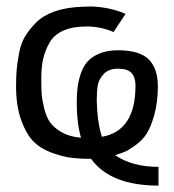

<svg xmlns="http://www.w3.org/2000/svg" viewBox="-20 -481 540 595"><path d="M29.8 -212.9Q29.8 -241.7 31.5 -263.4Q33.2 -285.2 39.1 -316.2Q44.9 -347.2 58.3 -369.1Q71.8 -391.1 92.8 -412.1Q113.8 -433.1 149.4 -445.6Q185.1 -458 231.9 -460L263.2 -460.9Q320.3 -459 369.1 -438L332 -381.8Q292 -398.9 249 -398.9Q205.1 -398.9 176 -386Q147 -373 133.1 -348.1Q119.1 -323.2 113.5 -297.6Q107.9 -272 107.9 -237.8Q107.9 -210 108.9 -192.4Q109.9 -174.8 116.5 -147Q123 -119.1 135 -102.1Q147 -85 171.4 -71Q195.8 -57.1 231 -54.2Q217.8 -100.1 217.8 -162.1Q217.8 -189.9 220.5 -210.9Q223.1 -231.9 231 -254.4Q238.8 -276.9 252.4 -291.5Q266.1 -306.2 289.6 -315.7Q313 -325.2 345.2 -325.2Q413.1 -325.2 441.2 -296.6Q469.2 -268.1 469.2 -213.9Q469.2 -165 458.7 -127Q448.2 -88.9 435.1 -67.9Q421.9 -46.9 399.9 -31Q377.9 -15.1 366.5 -10.5Q355 -5.9 336.9 0Q390.1 36.1 471.2 36.1V94.2Q322.3 94.2 262.2 11.2Q226.1 11.2 198.5 7.6Q170.9 3.9 137 -9Q103 -22 81.5 -44.9Q60.1 -67.9 44.9 -110.8Q29.8 -153.8 29.8 -212.9ZM279.8 -168Q281.7 -100.1 295.9 -57.1Q399.9 -75.2 399.9 -215.8Q399.9 -240.7 387.9 -254.4Q376 -268.1 345.2 -268.1Q316.4 -268.1 301.3 -251.5Q286.1 -234.9 283 -216.8Q279.8 -198.7 279.8 -168Z"/></svg>

Font: CMU Sans Serif
Style: Medium
Weight: 500
Version: Version 0.7.0